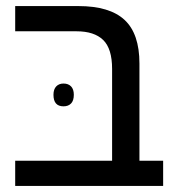

<svg xmlns="http://www.w3.org/2000/svg" viewBox="-20 -612 582 632"><path d="M517 -83V0H349H30V-83H349V-385Q349 -452 319.5 -480.5Q290 -509 232 -509H30V-592H238Q341 -592 390 -546.5Q439 -501 439 -403V-83ZM189 -337Q205 -337 214 -327.5Q223 -318 223 -300Q223 -281 214 -271.5Q205 -262 189 -262Q156 -262 156 -300Q156 -318 165 -327.5Q174 -337 189 -337Z"/></svg>

Font: Noto Sans Hebrew
Style: Regular
Weight: 400
Designer: Monotype Design Team
Foundry: Monotype Imaging Inc.
Version: Version 1.000